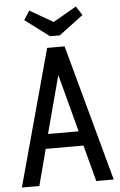

<svg xmlns="http://www.w3.org/2000/svg" viewBox="-59 -923 605 964"><g transform="rotate(-5 243.5 -441.0)"><path d="M11.6 0H99.6L147.7 -182.9H338L386.4 0H474.4L287 -687.3H199ZM165.6 -256.3 242.9 -546.7 320.1 -256.3ZM267.6 -744.4 389.9 -836.4 360.6 -881.7 243.1 -814.1 125.7 -881.7 96.4 -836.4 218.7 -744.4Z"/></g></svg>

Font: Secuela Black
Style: Regular
Weight: 900
Designer: Fernando Haro
Foundry: deFharo
Version: Version 1.704